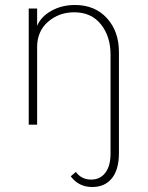

<svg xmlns="http://www.w3.org/2000/svg" viewBox="-20 -500 592 770"><path d="M128.9 0H95.2V-465.8H128.9V-396.5Q144.5 -433.6 186.3 -456.8Q228 -480 280.8 -480Q360.4 -480 408.7 -427.2Q457 -374.5 457 -291V112.8Q457 180.2 428.7 215.1Q400.4 250 350.1 250Q295.4 250 263.7 207L284.2 189.5Q306.6 220.2 345.7 220.2Q381.3 220.2 402.3 193.1Q423.3 166 423.3 115.2V-281.2Q423.3 -354 384.8 -402.3Q346.2 -450.7 277.8 -450.7Q216.3 -450.7 172.6 -412.6Q128.9 -374.5 128.9 -311.5Z"/></svg>

Font: Spartan MB ExtLt
Style: Regular
Weight: 200
Designer: Matt Bailey, Mirko Velimirovic
Foundry: Matt Bailey
Version: Version 1.005